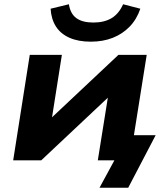

<svg xmlns="http://www.w3.org/2000/svg" viewBox="-20 -754 781 903"><path d="M448 129 518 0H443L462 -118H712L583 129ZM42 0 120 -496H271L219 -166H186L537 -496H670L591 0H440L493 -331H526L174 0ZM407 -558Q348 -558 306.5 -576.5Q265 -595 243 -629.5Q221 -664 218 -713L304 -734Q311 -689 339.5 -668.5Q368 -648 419 -648Q470 -648 504.5 -668.5Q539 -689 559 -734L640 -713Q623 -663 589.5 -628.5Q556 -594 510 -576Q464 -558 407 -558Z"/></svg>

Font: Nunito Sans 10pt SemiExpanded ExtraBold
Style: Italic
Weight: 800
Width: 6
Italic angle: -9°
Designer: Vernon Adams
Foundry: Vernon Adams
Version: Version 3.101;gftools[0.9.27]